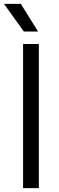

<svg xmlns="http://www.w3.org/2000/svg" viewBox="-34 -966 304 986"><path d="M84.5 0V-740H165.5V0ZM88.5 -804 -13.5 -946H73L161.5 -804Z"/></svg>

Font: Encode Sans Condensed Thin
Style: Regular
Weight: 400
Version: Version 3.002